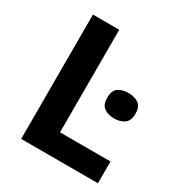

<svg xmlns="http://www.w3.org/2000/svg" viewBox="-168 -835 901 955"><g transform="rotate(30 282.5 -357.0)"><path d="M90 0V-714H241V-125H531V0ZM439 -465Q472 -465 496 -449.5Q520 -434 520 -392Q520 -351 496 -335Q472 -319 439 -319Q405 -319 381.5 -335Q358 -351 358 -392Q358 -434 381.5 -449.5Q405 -465 439 -465Z"/></g></svg>

Font: Noto Sans IKEA
Style: Bold
Weight: 600
Designer: Monotype Design Team
Foundry: Monotype Imaging Inc.
Version: Version 2.001